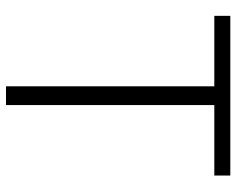

<svg xmlns="http://www.w3.org/2000/svg" viewBox="-92 -676 769 624"><g transform="rotate(90 292.0 -364.5)"><path d="M261 0H322V-677H551V-729H32V-677H261Z"/></g></svg>

Font: Noto Sans TC Light
Style: Regular
Weight: 300
Designer: Ryoko NISHIZUKA 西塚涼子 (kana, bopomofo & ideographs); Paul D. Hunt (Latin, Greek & Cyrillic); Sandoll Communications 산돌커뮤니
Foundry: Adobe
Version: Version 2.004;hotconv 1.0.118;makeotfexe 2.5.65603